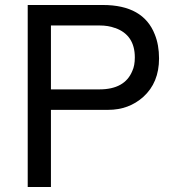

<svg xmlns="http://www.w3.org/2000/svg" viewBox="-20 -749 707 769"><path d="M184 -309V0H91V-729H392Q554 -729 600 -611Q617 -569 617 -515Q617 -418 554 -361Q496 -309 413 -309ZM184 -391H378Q480 -391 510 -465Q520 -486 520 -519Q520 -609 441 -637H440Q414 -647 378 -647H184Z"/></svg>

Font: Ekushey Lal Sabuj Normal
Style: Regular
Weight: 400
Designer: Al Mamun Sumon
Foundry: Al Mamun Sumon
Version: Version 1.0